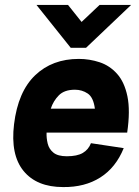

<svg xmlns="http://www.w3.org/2000/svg" viewBox="-20 -749 562 779"><path d="M267 -555 128 -729H256L311 -660L384 -729H512L329 -555ZM349 -168 482 -148Q450 -69 387 -29Q324 11 236 10Q129 10 75.5 -55.5Q22 -121 37 -245Q53 -377 122.5 -443.5Q192 -510 300 -510Q343 -510 384 -496.5Q425 -483 455 -449.5Q485 -416 497 -358Q509 -300 496 -211H169Q168 -189 173.5 -166.5Q179 -144 197 -129.5Q215 -115 251 -115Q293 -115 316 -128.5Q339 -142 349 -168ZM284 -385Q241 -385 218.5 -362Q196 -339 186 -308H365Q359 -354 336 -369.5Q313 -385 284 -385Z"/></svg>

Font: Haskoy ExtraBold
Style: Italic
Weight: 800
Designer: Ertekin Erdin
Foundry: Ertekin Erdin
Version: Version 2.000; ttfautohint (v1.8.4.7-5d5b)